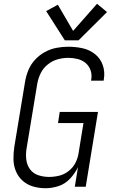

<svg xmlns="http://www.w3.org/2000/svg" viewBox="-20 -991 616 1019"><path d="M222 8Q256 8 291 -3.5Q326 -15 352 -43Q378 -71 394 -104L377 0H435L500 -397H297L288 -338H423L397 -178Q393 -151 380 -126Q367 -101 344 -83Q321 -65 294 -58.5Q267 -52 240 -52Q211 -52 183.5 -61Q156 -70 139.5 -92.5Q123 -115 119.5 -144Q116 -173 121 -203L178 -548Q183 -576 196 -602.5Q209 -629 233 -648.5Q257 -668 285.5 -676Q314 -684 342 -684Q367 -684 391.5 -678Q416 -672 434.5 -656.5Q453 -641 461 -617Q469 -593 464 -568Q464 -565 463 -563H530Q530 -566 531 -570Q538 -609 525.5 -645Q513 -681 484 -704Q455 -727 418 -735Q381 -743 342 -743Q311 -743 279.5 -737Q248 -731 218.5 -715Q189 -699 166 -674Q143 -649 130.5 -618.5Q118 -588 113 -557L56 -212Q51 -179 51.5 -145.5Q52 -112 64.5 -82Q77 -52 101 -31Q125 -10 156.5 -1Q188 8 222 8ZM324 -777H397L548 -927L495 -971L368 -827L287 -966L225 -932Z"/></svg>

Font: Iosevka Sparkle Light Oblique
Style: Regular
Weight: 300
Italic angle: -9°
Designer: Belleve Invis
Foundry: Belleve Invis
Version: Version 4.5.0; ttfautohint (v1.8.3)